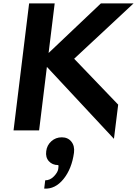

<svg xmlns="http://www.w3.org/2000/svg" viewBox="-20 -770 809 1134"><path d="M769 -750 418 -423 678 -152 653 50 257 -375 211 0H60L152 -750H303L267 -457L576 -750ZM345 41Q381 41 401.5 66.5Q422 92 417 132Q404 227 355 287.5Q306 348 241 344L247 295Q276 295 298.5 271.5Q321 248 324 228Q327 208 324 205Q289 205 268.5 182Q248 159 253 123Q257 88 283 64.5Q309 41 345 41Z"/></svg>

Font: Orkney
Style: BoldItalic
Weight: 700
Designer: Samuel Oakes and Alfredo Marco Pradil
Foundry: Alfredo Marco Pradil
Version: 1.0; ttfautohint (v1.5)